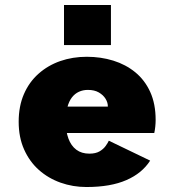

<svg xmlns="http://www.w3.org/2000/svg" viewBox="-20 -740 690 771"><path d="M327 11Q272.5 11 223.2 -6.5Q174 -24 136.2 -57.5Q98.5 -91 76.8 -139.8Q55 -188.5 55 -251Q55 -313.5 76 -362Q97 -410.5 134.8 -444Q172.5 -477.5 222 -494.8Q271.5 -512 328.5 -512Q385 -512 435 -496.5Q485 -481 523.2 -449.8Q561.5 -418.5 583.2 -370.8Q605 -323 605 -258.5Q605 -245.5 603.5 -231.2Q602 -217 599.5 -206H206V-312H413Q413 -312.5 413 -313Q413 -313.5 413 -314Q413 -328.5 403.8 -343.5Q394.5 -358.5 376.8 -368.8Q359 -379 333 -379Q313.5 -379 297 -371.5Q280.5 -364 268.8 -348.8Q257 -333.5 250.5 -309.5Q244 -285.5 244 -252.5Q244 -212.5 254.8 -183.5Q265.5 -154.5 286.5 -138.8Q307.5 -123 339 -123Q364 -123 379.8 -132.2Q395.5 -141.5 404.2 -153.8Q413 -166 417 -175L583 -95Q566.5 -69.5 542.8 -50Q519 -30.5 487.5 -16.8Q456 -3 416 4Q376 11 327 11ZM237 -720H425.5V-559H237Z"/></svg>

Font: Trispace Thin ExtraBold
Style: Regular
Weight: 800
Version: Version 1.210